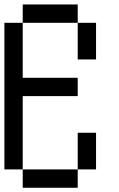

<svg xmlns="http://www.w3.org/2000/svg" viewBox="-20 -937 540 873"><path d="M0 -166.7V-833.3H83.3V-583.3H333.3V-500H83.3V-166.7ZM83.3 -916.7H333.3V-833.3H83.3ZM83.3 -166.7H333.3V-83.3H83.3ZM333.3 -166.7V-333.3H416.7V-166.7ZM333.3 -833.3H416.7V-666.7H333.3Z"/></svg>

Font: GalmuriMono11 Regular
Style: Regular
Weight: 400
Designer: Lee Minseo (quiple)
Version: Version 2.399;hotconv 1.1.1;makeotfexe 2.6.0 DEVELOPMENT